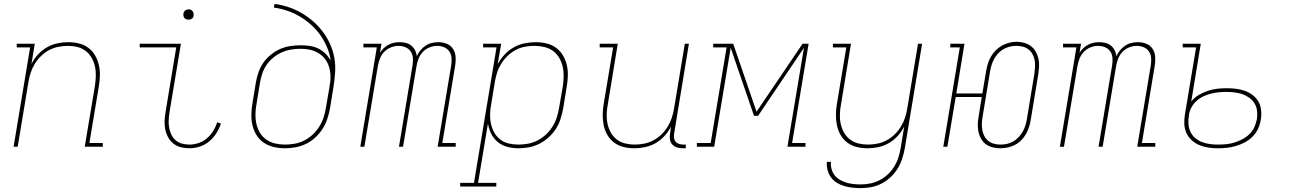

<svg xmlns="http://www.w3.org/2000/svg" viewBox="-20 -755 6640 988"><path d="M50 0 135 -511H66V-530H159L142 -426Q155 -452 175.5 -474.5Q196 -497 221.5 -511.5Q247 -526 275 -532Q303 -538 331 -538Q359 -538 386 -531.5Q413 -525 434.5 -509Q456 -493 469.5 -469.5Q483 -446 489 -419Q495 -392 494 -363.5Q493 -335 488 -307L440 -19H509V0H416L468 -310Q472 -335 473 -361Q474 -387 469 -411Q464 -435 452.5 -456Q441 -477 422 -492Q403 -507 379 -513Q355 -519 329 -519Q305 -519 280 -514Q255 -509 232.5 -497Q210 -485 191 -466.5Q172 -448 158.5 -425.5Q145 -403 137.5 -379.5Q130 -356 126 -331L71 0Z M955 8Q932 8 910.5 2.5Q889 -3 872.5 -16Q856 -29 845.5 -48Q835 -67 830.5 -88.5Q826 -110 827 -133Q828 -156 832 -179L887 -511H699V-530H911L852 -176Q849 -156 848 -136Q847 -116 850.5 -97.5Q854 -79 862 -62Q870 -45 884 -33Q898 -21 916.5 -16Q935 -11 955 -11Q978 -11 1002 -19Q1026 -27 1045 -43.5Q1064 -60 1077 -81Q1090 -102 1098 -126L1117 -119Q1108 -93 1093 -69Q1078 -45 1056 -27Q1034 -9 1007.5 -0.5Q981 8 955 8ZM950 -654Q944 -654 938 -656Q932 -658 928.5 -663Q925 -668 924 -674Q923 -680 924 -686Q925 -691 927.5 -695Q930 -699 933.5 -701.5Q937 -704 941.5 -705.5Q946 -707 950 -707Q957 -707 962.5 -704.5Q968 -702 971.5 -697Q975 -692 976 -686Q977 -680 976 -674Q976 -669 973.5 -665Q971 -661 967 -658.5Q963 -656 959 -655Q955 -654 950 -654Z M1446 8Q1417 8 1389 1.5Q1361 -5 1338.5 -20Q1316 -35 1301 -58.5Q1286 -82 1279.5 -109Q1273 -136 1273.5 -165Q1274 -194 1279 -223L1297 -333Q1302 -360 1311 -385.5Q1320 -411 1336 -433.5Q1352 -456 1374.5 -474Q1397 -492 1422 -503Q1447 -514 1474 -518Q1501 -522 1527 -522Q1551 -522 1575 -518.5Q1599 -515 1619.5 -504.5Q1640 -494 1656 -478Q1672 -462 1682 -442Q1677 -478 1663 -511.5Q1649 -545 1629 -573.5Q1609 -602 1582.5 -626Q1556 -650 1525.5 -668.5Q1495 -687 1460.5 -699Q1426 -711 1389 -716L1393 -735Q1430 -730 1465.5 -718Q1501 -706 1532.5 -687.5Q1564 -669 1591.5 -645Q1619 -621 1640.5 -592.5Q1662 -564 1677.5 -530.5Q1693 -497 1700 -460Q1707 -423 1704.5 -384Q1702 -345 1696 -307L1678 -197Q1673 -169 1664 -142.5Q1655 -116 1639.5 -91.5Q1624 -67 1602 -47Q1580 -27 1554 -14.5Q1528 -2 1500.5 3Q1473 8 1446 8ZM1446 -11Q1471 -11 1496.5 -15.5Q1522 -20 1545.5 -32Q1569 -44 1589 -62.5Q1609 -81 1623 -103.5Q1637 -126 1645 -150.5Q1653 -175 1657 -200L1676 -311L1677 -321L1679 -330Q1682 -353 1680 -376Q1678 -399 1670 -420Q1662 -441 1647.5 -457.5Q1633 -474 1614 -484.5Q1595 -495 1572.5 -499.5Q1550 -504 1527 -504Q1503 -504 1478.5 -500Q1454 -496 1431 -486Q1408 -476 1387.5 -459.5Q1367 -443 1352.5 -422Q1338 -401 1330 -377.5Q1322 -354 1318 -330L1300 -220Q1295 -194 1294.5 -168Q1294 -142 1299.5 -117.5Q1305 -93 1317.5 -72Q1330 -51 1350 -37Q1370 -23 1395 -17Q1420 -11 1446 -11Z M1834 0 1919 -511H1850V-530H1943L1935 -483Q1943 -496 1954.5 -507Q1966 -518 1979.5 -525Q1993 -532 2007.5 -535Q2022 -538 2037 -538Q2053 -538 2069 -534Q2085 -530 2097 -520Q2109 -510 2116 -496Q2123 -482 2125 -466Q2132 -482 2143.5 -496Q2155 -510 2170 -520Q2185 -530 2202 -534Q2219 -538 2236 -538Q2259 -538 2279.5 -529.5Q2300 -521 2311.5 -503Q2323 -485 2324.5 -462Q2326 -439 2322 -416L2256 -19H2325V0H2232L2302 -420Q2305 -439 2303.5 -457.5Q2302 -476 2292 -490.5Q2282 -505 2265 -512Q2248 -519 2229 -519Q2210 -519 2190 -511Q2170 -503 2155.5 -487.5Q2141 -472 2133.5 -452Q2126 -432 2123 -413L2054 0H2033L2103 -420Q2106 -439 2104.5 -457.5Q2103 -476 2093 -490.5Q2083 -505 2066 -512Q2049 -519 2030 -519Q2011 -519 1991 -511Q1971 -503 1956.5 -487.5Q1942 -472 1934.5 -452Q1927 -432 1924 -413L1855 0Z M2348 205V186H2419L2535 -511H2466V-530H2559L2541 -425Q2556 -452 2577 -474.5Q2598 -497 2624 -511.5Q2650 -526 2679 -532Q2708 -538 2736 -538Q2765 -538 2792.5 -531.5Q2820 -525 2841.5 -509Q2863 -493 2877 -469.5Q2891 -446 2897 -419.5Q2903 -393 2902 -364Q2901 -335 2896 -307L2878 -197Q2873 -170 2864.5 -143Q2856 -116 2840.5 -92Q2825 -68 2803 -48Q2781 -28 2755 -15Q2729 -2 2702 3Q2675 8 2647 8Q2618 8 2590 0.5Q2562 -7 2541 -24.5Q2520 -42 2507.5 -67Q2495 -92 2491 -120L2440 186H2534V205ZM2647 -11Q2672 -11 2697 -15.5Q2722 -20 2745.5 -32Q2769 -44 2789 -62.5Q2809 -81 2823 -103.5Q2837 -126 2845 -150.5Q2853 -175 2857 -200L2876 -310Q2880 -336 2880.5 -362Q2881 -388 2875.5 -412Q2870 -436 2857.5 -457.5Q2845 -479 2825.5 -493Q2806 -507 2781 -513Q2756 -519 2730 -519Q2706 -519 2681 -514.5Q2656 -510 2633 -497.5Q2610 -485 2591 -466.5Q2572 -448 2558.5 -426Q2545 -404 2537.5 -380Q2530 -356 2526 -331L2508 -221Q2503 -196 2502 -170Q2501 -144 2506 -120Q2511 -96 2522.5 -74.5Q2534 -53 2553 -38Q2572 -23 2596.5 -17Q2621 -11 2647 -11Z M3245 8Q3216 8 3189 1.5Q3162 -5 3140.5 -21Q3119 -37 3105.5 -60.5Q3092 -84 3086.5 -111Q3081 -138 3081.5 -166.5Q3082 -195 3087 -223L3135 -511H3066V-530H3159L3108 -220Q3103 -195 3102 -169Q3101 -143 3106 -119Q3111 -95 3122.5 -74Q3134 -53 3153 -38Q3172 -23 3196.5 -17Q3221 -11 3246 -11Q3270 -11 3295 -16Q3320 -21 3342.5 -33Q3365 -45 3384 -63.5Q3403 -82 3416.5 -104.5Q3430 -127 3437.5 -150.5Q3445 -174 3449 -199L3504 -530H3525L3449 -68Q3447 -57 3448.5 -45.5Q3450 -34 3456.5 -26Q3463 -18 3474 -14.5Q3485 -11 3496 -11H3509V8H3493Q3478 8 3463.5 3.5Q3449 -1 3439.5 -11.5Q3430 -22 3427.5 -37.5Q3425 -53 3428 -68L3433 -104Q3420 -78 3399.5 -55.5Q3379 -33 3353.5 -18.5Q3328 -4 3300 2Q3272 8 3245 8Z M3566 0V-19H3637L3719 -511H3650V-530H3753L3873 -180L4110 -530H4141L4056 -19H4125V0H4032L4117 -509L3881 -159H3860L3740 -509L3655 0Z M4409 213Q4387 213 4365.5 210.5Q4344 208 4323.5 202Q4303 196 4285.5 185Q4268 174 4256 157.5Q4244 141 4238.5 120Q4233 99 4235 78H4256Q4254 96 4259 114.5Q4264 133 4275 147Q4286 161 4301.5 170Q4317 179 4334.5 184.5Q4352 190 4371 192Q4390 194 4409 194Q4434 194 4458.5 189Q4483 184 4506.5 172Q4530 160 4549.5 141.5Q4569 123 4582.5 100.5Q4596 78 4603.5 54Q4611 30 4615 5L4633 -104Q4620 -78 4599.5 -55.5Q4579 -33 4553.5 -18.5Q4528 -4 4500 2Q4472 8 4445 8Q4416 8 4389 1.5Q4362 -5 4340.5 -21Q4319 -37 4305.5 -60.5Q4292 -84 4286.5 -111Q4281 -138 4281.5 -166.5Q4282 -195 4287 -223L4335 -511H4266V-530H4359L4308 -220Q4303 -195 4302 -169Q4301 -143 4306 -119Q4311 -95 4322.5 -74Q4334 -53 4353 -38Q4372 -23 4396.5 -17Q4421 -11 4446 -11Q4470 -11 4495 -16Q4520 -21 4542.5 -33Q4565 -45 4584 -63.5Q4603 -82 4616.5 -104.5Q4630 -127 4637.5 -150.5Q4645 -174 4649 -199L4704 -530H4725L4636 8Q4631 35 4622.5 61.5Q4614 88 4599 112.5Q4584 137 4562.5 157Q4541 177 4515.5 190Q4490 203 4463 208Q4436 213 4409 213Z M5127 8Q5107 8 5087.5 3Q5068 -2 5053 -13Q5038 -24 5028.5 -41Q5019 -58 5015 -76.5Q5011 -95 5011.5 -115.5Q5012 -136 5016 -156L5032 -256H4898L4855 0H4834L4919 -511H4870V-530H4943L4901 -274H5035L5055 -392Q5058 -411 5064 -429.5Q5070 -448 5080 -465Q5090 -482 5104.5 -496.5Q5119 -511 5136.5 -520.5Q5154 -530 5173 -535Q5192 -540 5211 -540Q5231 -540 5250.5 -534.5Q5270 -529 5285 -517.5Q5300 -506 5309.5 -489.5Q5319 -473 5323.5 -454Q5328 -435 5327 -414.5Q5326 -394 5323 -374L5284 -138Q5281 -119 5275 -100.5Q5269 -82 5259 -64.5Q5249 -47 5234.5 -32.5Q5220 -18 5202 -9Q5184 0 5165 4Q5146 8 5127 8ZM5128 -11Q5144 -11 5161 -14.5Q5178 -18 5193 -26.5Q5208 -35 5220.5 -48Q5233 -61 5242 -76.5Q5251 -92 5256 -108Q5261 -124 5264 -141L5303 -377Q5305 -394 5306 -411.5Q5307 -429 5304 -445.5Q5301 -462 5293 -476.5Q5285 -491 5272 -501Q5259 -511 5243 -515Q5227 -519 5209 -519Q5192 -519 5176 -515Q5160 -511 5144.5 -502.5Q5129 -494 5117 -481Q5105 -468 5096.5 -453Q5088 -438 5083 -422Q5078 -406 5075 -389L5036 -153Q5033 -136 5032.5 -118.5Q5032 -101 5035 -85Q5038 -69 5045.5 -54.5Q5053 -40 5065.5 -30Q5078 -20 5094.5 -15.5Q5111 -11 5128 -11Z M5434 0 5519 -511H5450V-530H5543L5535 -483Q5543 -496 5554.5 -507Q5566 -518 5579.5 -525Q5593 -532 5607.5 -535Q5622 -538 5637 -538Q5653 -538 5669 -534Q5685 -530 5697 -520Q5709 -510 5716 -496Q5723 -482 5725 -466Q5732 -482 5743.5 -496Q5755 -510 5770 -520Q5785 -530 5802 -534Q5819 -538 5836 -538Q5859 -538 5879.5 -529.5Q5900 -521 5911.5 -503Q5923 -485 5924.5 -462Q5926 -439 5922 -416L5856 -19H5925V0H5832L5902 -420Q5905 -439 5903.5 -457.5Q5902 -476 5892 -490.5Q5882 -505 5865 -512Q5848 -519 5829 -519Q5810 -519 5790 -511Q5770 -503 5755.5 -487.5Q5741 -472 5733.5 -452Q5726 -432 5723 -413L5654 0H5633L5703 -420Q5706 -439 5704.5 -457.5Q5703 -476 5693 -490.5Q5683 -505 5666 -512Q5649 -519 5630 -519Q5611 -519 5591 -511Q5571 -503 5556.5 -487.5Q5542 -472 5534.5 -452Q5527 -432 5524 -413L5455 0Z M6247 8Q6222 8 6198 4.5Q6174 1 6152.5 -8Q6131 -17 6113.5 -32.5Q6096 -48 6086 -69Q6076 -90 6074.5 -114.5Q6073 -139 6077 -164L6135 -511H6066V-530H6159L6110 -233Q6126 -253 6149 -266.5Q6172 -280 6196.5 -288Q6221 -296 6245 -298.5Q6269 -301 6294 -301Q6318 -301 6342 -298Q6366 -295 6387.5 -287Q6409 -279 6427 -265Q6445 -251 6456 -231.5Q6467 -212 6469.5 -188Q6472 -164 6468 -140Q6465 -117 6454.5 -94Q6444 -71 6426.5 -53Q6409 -35 6386.5 -23Q6364 -11 6340.5 -4Q6317 3 6294 5.5Q6271 8 6247 8ZM6247 -11Q6269 -11 6290 -13Q6311 -15 6332 -21.5Q6353 -28 6373 -38.5Q6393 -49 6409.5 -65Q6426 -81 6435 -101.5Q6444 -122 6448 -143Q6451 -164 6448.5 -185Q6446 -206 6435.5 -223Q6425 -240 6408.5 -252Q6392 -264 6373 -270.5Q6354 -277 6332.5 -279.5Q6311 -282 6290 -282Q6270 -282 6250.5 -280Q6231 -278 6211 -273Q6191 -268 6172 -259Q6153 -250 6137 -235.5Q6121 -221 6111 -202.5Q6101 -184 6098 -164V-161Q6094 -139 6095.5 -117.5Q6097 -96 6105.5 -77.5Q6114 -59 6129.5 -45.5Q6145 -32 6164 -24.5Q6183 -17 6204 -14Q6225 -11 6247 -11Z"/></svg>

Font: Iosevka Curly Slab ThEx
Style: Italic
Weight: 100
Width: 7
Italic angle: -9°
Monospace: yes
Designer: Belleve Invis
Foundry: Belleve Invis
Version: Version 11.1.0; ttfautohint (v1.8.3)